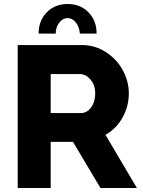

<svg xmlns="http://www.w3.org/2000/svg" viewBox="-20 -934 710 954"><path d="M256.8 -767.1H171.9Q171.9 -831.5 212.4 -872.8Q252.9 -914.1 315.9 -914.1Q379.4 -914.1 419.7 -872.8Q460 -831.5 460 -767.1H377Q374 -800.8 356.7 -822.5Q339.4 -844.2 315.9 -844.2Q292 -844.2 274.4 -821.5Q256.8 -798.8 256.8 -767.1ZM67.9 0V-710H388.2Q452.6 -710 506.8 -674.6Q561 -639.2 590.6 -584.2Q620.1 -529.3 620.1 -470.2Q620.1 -405.3 588.6 -349.4Q557.1 -293.5 503.9 -264.2L660.2 0H479L342.8 -229H231.9V0ZM231.9 -372.1H381.8Q411.6 -372.1 432.4 -399.9Q453.1 -427.7 453.1 -470.2Q453.1 -511.7 429.7 -538.8Q406.2 -565.9 377 -565.9H231.9Z"/></svg>

Font: Rawline ExtraBold
Style: Regular
Weight: 800
Designer: Matt McInerney, Pablo Impallari, Rodrigo Fuenzalida
Foundry: Matt McInerney, Pablo Impallari, Rodrigo Fuenzalida
Version: Version 4.020;PS 004.020;hotconv 1.0.88;makeotf.lib2.5.64775